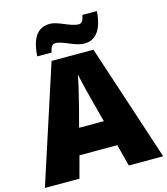

<svg xmlns="http://www.w3.org/2000/svg" viewBox="-133 -1129 992 1138"><g transform="rotate(-15 363.0 -559.5)"><path d="M158 -858H246C254 -901 269 -906 281 -906C330 -906 390 -859 449 -859C513 -859 561 -906 569 -1026H480C473 -984 457 -978 445 -978C395 -978 331 -1025 281 -1025C209 -1025 166 -980 158 -858ZM515 -93H726L490 -810H233L0 -93H212L248 -227H480ZM409 -502 440 -385H288L319 -502C331 -549 354 -643 363 -692C372 -643 399 -540 409 -502Z"/></g></svg>

Font: Noto Sans Telugu UI Black
Style: Regular
Weight: 900
Designer: Jelle Bosma - Monotype Design Team
Foundry: Monotype Imaging Inc.
Version: Version 2.005